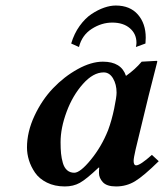

<svg xmlns="http://www.w3.org/2000/svg" viewBox="-20 -668 597 698"><path d="M373 -194.8Q386.2 -230.5 395 -272.9Q403.8 -315.4 403.8 -331.1Q403.8 -361.3 390.9 -383.1Q377.9 -404.8 356.9 -404.8Q318.8 -404.8 281.5 -362.8Q244.1 -320.8 222.2 -261.7Q200.2 -202.6 200.2 -150.9Q200.2 -127.4 201.9 -110.1Q203.6 -92.8 208.5 -75.7Q213.4 -58.6 223.9 -49.3Q234.4 -40 250 -40Q271.5 -40 310.3 -87.4Q349.1 -134.8 373 -194.8ZM339.8 -39.1Q339.8 -52.2 340.8 -58.1L338.9 -59.1Q293.5 -16.1 270 -3.2Q246.6 9.8 215.8 9.8Q178.7 9.8 150.6 -4.2Q122.6 -18.1 107.4 -40.3Q92.3 -62.5 85.2 -85.7Q78.1 -108.9 78.1 -131.8Q78.1 -188.5 105.2 -246.6Q132.3 -304.7 172.9 -347.2Q213.4 -389.6 262.5 -416.7Q311.5 -443.8 354 -443.8Q420.9 -443.8 438 -392.1Q471.2 -415.5 495.1 -443.8L549.8 -446.8Q551.8 -446.8 551.8 -443.8L520.5 -320.8L473.1 -125Q465.8 -93.3 465.8 -83Q465.8 -66.9 475.1 -66.9Q489.7 -66.9 532.2 -105L557.1 -82Q502.4 -28.3 471.2 -9.3Q439.9 9.8 401.9 9.8Q368.2 9.8 354 -5.6Q339.8 -21 339.8 -39.1ZM474.1 -497.1Q476.1 -506.8 476.1 -512.2Q476.1 -544.9 452.1 -565.4Q428.2 -585.9 388.2 -585.9Q349.1 -585.9 313.5 -563Q277.8 -540 267.1 -497.1L238.8 -509.8Q249.5 -545.9 269.5 -573.7Q289.6 -601.6 312.7 -616.9Q335.9 -632.3 358.4 -640.1Q380.9 -647.9 400.9 -647.9Q452.6 -647.9 481.2 -615.2Q509.8 -582.5 509.8 -530.8Q509.8 -527.3 509.3 -520.3Q508.8 -513.2 508.8 -509.8Z"/></svg>

Font: Linux Libertine G
Style: Semibold Italic
Weight: 600
Italic angle: -11.5°
Designer: Philipp H. Poll
Foundry: Philipp H. Poll
Version: Version 5.1.1